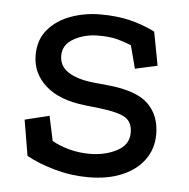

<svg xmlns="http://www.w3.org/2000/svg" viewBox="-41 -485 532 541"><g transform="rotate(5 225.0 -215.0)"><path d="M315 -366Q293 -375 273 -380Q253 -385 221 -385Q183 -385 152.5 -368Q122 -351 122 -320Q122 -290 147.5 -273.5Q173 -257 219 -252L260 -248Q342 -240 375 -207.5Q408 -175 408 -122Q408 -81 385.5 -50Q363 -19 322.5 -2Q282 15 228 15Q179 15 132.5 2Q86 -11 52 -30L35 -131L104 -148L119 -78Q142 -65 169.5 -58Q197 -51 225 -51Q269 -51 302.5 -68.5Q336 -86 336 -120Q336 -150 316 -162.5Q296 -175 246 -181L202 -186Q128 -194 89 -229Q50 -264 50 -315Q50 -359 75 -388Q100 -417 139.5 -431Q179 -445 222 -445Q269 -445 306 -436Q343 -427 377 -410L395 -315L332 -301Z"/></g></svg>

Font: Podkova
Style: Regular
Weight: 400
Designer: Ilya Yudin
Foundry: Cyreal (www.cyreal.org)
Version: Version 2.103